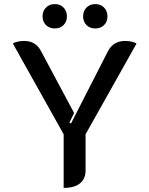

<svg xmlns="http://www.w3.org/2000/svg" viewBox="-20 -909 729 938"><path d="M291 -253 43 -696Q50 -702 66.5 -705.5Q83 -709 97 -709Q155 -709 180 -660L342 -357L319 -310L327 -306L508 -660Q534 -709 592 -709Q607 -709 623 -705.5Q639 -702 647 -696L398 -253V-76Q398 -35 370.5 -13Q343 9 291 9ZM188 -829Q188 -855 204.5 -872Q221 -889 248 -889Q274 -889 290.5 -872Q307 -855 307 -829Q307 -803 290.5 -786.5Q274 -770 248 -770Q221 -770 204.5 -786.5Q188 -803 188 -829ZM386 -829Q386 -855 402.5 -872Q419 -889 446 -889Q472 -889 488.5 -872Q505 -855 505 -829Q505 -803 488.5 -786.5Q472 -770 446 -770Q419 -770 402.5 -786.5Q386 -803 386 -829Z"/></svg>

Font: K2D Medium
Style: Regular
Weight: 500
Designer: Katatrad Aksorn Co.,Ltd.
Foundry: Cadson Demak Co.,Ltd.
Version: Version 1.000; ttfautohint (v1.6)